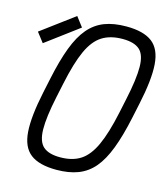

<svg xmlns="http://www.w3.org/2000/svg" viewBox="-165 -908 885 1015"><g transform="rotate(15 278.0 -400.0)"><path d="M238 14Q143.5 14 96 -22.5Q48.5 -59 42.5 -141.5Q36.5 -224 66 -363L83 -443Q105 -547.5 132 -618.8Q159 -690 195.5 -732.8Q232 -775.5 282.2 -794.8Q332.5 -814 401 -814Q495.5 -814 543 -777.5Q590.5 -741 596.5 -658.5Q602.5 -576 572.5 -437L555.5 -357Q533.5 -253 506.2 -181.5Q479 -110 442.8 -67.2Q406.5 -24.5 356.2 -5.2Q306 14 238 14ZM240 -55Q307 -55 351.2 -83.5Q395.5 -112 426.5 -179.8Q457.5 -247.5 482 -363L499 -443Q524 -559.5 523.2 -625.2Q522.5 -691 492.8 -718Q463 -745 399 -745Q332 -745 287 -716.5Q242 -688 211.5 -620.8Q181 -553.5 156.5 -437L139.5 -357Q115 -241 116 -175Q117 -109 147 -82Q177 -55 240 -55ZM-4 -614 -44.5 -666.5 135 -800 175 -747.5Z"/></g></svg>

Font: Victor Mono Thin
Style: Italic
Weight: 100
Italic angle: -12°
Monospace: yes
Designer: Rune Bjørnerås
Version: Version 1.561;gftools[0.9.30]